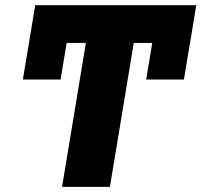

<svg xmlns="http://www.w3.org/2000/svg" viewBox="-20 -732 789 752"><path d="M748.6 -711.6 724.4 -563.9H724.1L700.3 -420.5H552.6L576.3 -563.9H503.9L410.5 0H223L316.4 -563.9H241.1L217.3 -420.5H69.6L117.9 -711.6Z"/></svg>

Font: Inter UI Black
Style: Italic
Weight: 900
Italic angle: -9.39999°
Designer: Rasmus Andersson
Foundry: rsms
Version: 3.2;8d6f07862